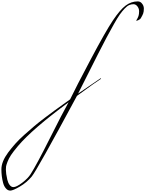

<svg xmlns="http://www.w3.org/2000/svg" viewBox="-904 -1528 2076 2744"><path d="M76 -66Q-440 314 -648 560Q-715 640 -747 688.5Q-779 737 -797 784.5Q-815 832 -817.5 851.5Q-820 871 -820 896.5Q-820 922 -815 959Q-810 996 -799.5 1040.5Q-789 1085 -766 1115.5Q-743 1146 -712 1146Q-669 1146 -586.5 1083.5Q-504 1021 -466 960Q-383 831 -195.5 457Q-8 83 76 -66ZM526 -404Q535 -410 537.5 -410Q540 -410 540 -406Q540 -402 534 -398Q468 -357 196 -158Q-378 908 -450 994.5Q-522 1081 -620.5 1138.5Q-719 1196 -756.5 1196Q-794 1196 -820 1164Q-847 1134 -860 1084Q-884 993 -884 892Q-884 782 -788 652Q-740 588 -686.5 527.5Q-633 467 -555.5 398Q-478 329 -415.5 276Q-353 223 -266.5 157.5Q-180 92 -128.5 54.5Q-77 17 -0.5 -37.5Q76 -92 98 -108Q179 -277 392 -678.5Q605 -1080 708 -1234Q811 -1388 891 -1448Q971 -1508 1064 -1508Q1096 -1508 1118 -1486Q1152 -1450 1152 -1406Q1152 -1362 1142 -1334.5Q1132 -1307 1108 -1268Q1100 -1252 1069 -1238Q1052 -1231 1046 -1231Q1043 -1231 1043 -1233Q1043 -1234 1044 -1236Q1067 -1273 1075.5 -1299.5Q1084 -1326 1084 -1366Q1084 -1406 1060 -1437Q1036 -1468 1003.5 -1468Q971 -1468 941.5 -1455Q912 -1442 876.5 -1404.5Q841 -1367 807.5 -1319.5Q774 -1272 724 -1183Q629 -1016 496 -754L212 -190Z"/></svg>

Font: Miama
Style: Regular
Weight: 400
Italic angle: 16.5°
Designer: Linus Romer
Foundry: Linus Romer
Version: 0.32